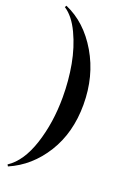

<svg xmlns="http://www.w3.org/2000/svg" viewBox="-180 -859 729 1089"><g transform="rotate(20 184.0 -315.0)"><path d="M15 -790 21 -800Q145.5 -746.5 224.8 -611.5Q304 -476.5 304 -305Q304 -135.5 225.8 -10Q147.5 115.5 21 170L15 160Q94.5 108 136.8 -21.5Q179 -151 179 -305Q179 -405 161.8 -499.8Q144.5 -594.5 106.5 -675Q68.5 -755.5 15 -790Z"/></g></svg>

Font: Bodoni* 16pt Medium
Style: Regular
Weight: 500
Version: Version 2.3